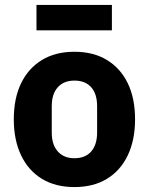

<svg xmlns="http://www.w3.org/2000/svg" viewBox="-20 -747 604 779"><path d="M282 12Q205 12 150 -21.5Q95 -55 65.5 -117Q36 -179 36 -263Q36 -348 65.5 -409Q95 -470 150 -503.5Q205 -537 282 -537Q359 -537 414 -503.5Q469 -470 498.5 -409Q528 -348 528 -263Q528 -179 498.5 -117Q469 -55 414 -21.5Q359 12 282 12ZM282 -105Q326 -105 350 -132.5Q374 -160 374 -209V-316Q374 -366 350 -393Q326 -420 282 -420Q239 -420 214.5 -393Q190 -366 190 -316V-209Q190 -160 214.5 -132.5Q239 -105 282 -105ZM128 -624V-727H434V-624Z"/></svg>

Font: IBM Plex Sans
Style: Bold
Weight: 700
Designer: Mike Abbink, Paul van der Laan, Pieter van Rosmalen
Foundry: Bold Monday
Version: Version 3.201